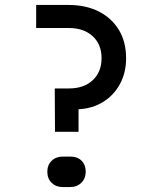

<svg xmlns="http://www.w3.org/2000/svg" viewBox="-20 -750 640 775"><path d="M202 -218 201 -393H258Q319 -393 354.5 -426.5Q390 -460 390 -515Q390 -571 354 -604Q318 -637 257 -637H126V-730H256Q327 -730 379 -703.5Q431 -677 460 -629Q489 -581 489 -515Q489 -457 464.5 -411.5Q440 -366 397 -339Q354 -312 297 -309V-218ZM233 5Q206 5 188.5 -12Q171 -29 171 -57Q171 -84 188.5 -101Q206 -118 233 -118H263Q293 -118 309.5 -101Q326 -84 326 -57Q326 -30 308.5 -12.5Q291 5 263 5Z"/></svg>

Font: JetBrainsMono NFM Medium
Style: Regular
Weight: 500
Monospace: yes
Designer: Philipp Nurullin, Konstantin Bulenkov
Foundry: JetBrains
Version: Version 2.304; ttfautohint (v1.8.4.7-5d5b);Nerd Fonts 3.3.0